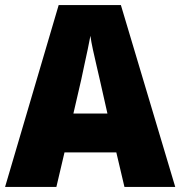

<svg xmlns="http://www.w3.org/2000/svg" viewBox="-20 -736 710 756"><path d="M470 0 438 -136H234L202 0H0L211 -716H456L670 0ZM373 -422Q368 -444 360.5 -476Q353 -508 346 -540Q339 -572 336 -595Q332 -573 325.5 -542Q319 -511 312 -479.5Q305 -448 300 -423L269 -289H403Z"/></svg>

Font: Noto Sans Malayalam SemiCondensed Black
Style: Regular
Weight: 900
Width: 4
Designer: Jelle Bosma - Monotype Design Team
Foundry: Monotype Imaging Inc.
Version: Version 2.104; ttfautohint (v1.8.4.7-5d5b)